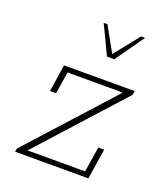

<svg xmlns="http://www.w3.org/2000/svg" viewBox="-117 -689 666 771"><g transform="rotate(20 216.5 -304.0)"><path d="M37 0 39 -14 362 -371H126L111 -277H85L103 -393H405L402 -376L82 -22H328L345 -130H370L350 0ZM253 -485 194 -608H210L269 -502L354 -608H371L284 -485Z"/></g></svg>

Font: Rokkitt SemiBold Thin
Style: Italic
Weight: 250
Italic angle: -9°
Version: Version 3.103